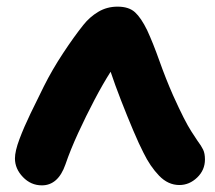

<svg xmlns="http://www.w3.org/2000/svg" viewBox="-20 -546 647 578"><path d="M106 12Q73 12 49 -13Q25 -38 25 -69Q25 -91 38.5 -127Q52 -163 72 -204.5Q92 -246 112 -286Q137 -336 170 -386Q203 -436 231 -471Q250 -495 276 -510.5Q302 -526 334 -526Q368 -526 386.5 -509Q405 -492 423 -455Q441 -416 460 -362.5Q479 -309 501 -259Q520 -217 533 -191.5Q546 -166 556 -150.5Q566 -135 574 -123Q586 -107 591.5 -95.5Q597 -84 597 -66Q597 -34 573.5 -11.5Q550 11 520 11Q486 11 459 -17Q432 -45 412 -86Q399 -111 381 -153.5Q363 -196 344.5 -243.5Q326 -291 313 -330Q290 -294 264.5 -245.5Q239 -197 215.5 -146Q192 -95 177 -51Q155 12 106 12Z"/></svg>

Font: Shantell Sans Normal
Style: Bold
Weight: 700
Designer: Stephen Nixon, Anya Danilova, Shantell Martin
Foundry: Arrow Type
Version: Version 1.009;[a7da0bfa3]